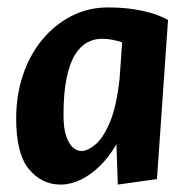

<svg xmlns="http://www.w3.org/2000/svg" viewBox="-20 -485 513 520"><path d="M144 14.9Q93.3 14.9 58.6 -26.6Q23.8 -68 23.8 -164Q23.8 -226.9 42.1 -281.6Q60.4 -336.2 94.1 -377.1Q127.9 -418.1 173.4 -441.5Q218.9 -464.9 272.9 -464.9Q323.8 -464.9 365.8 -455.7Q407.8 -446.6 435.1 -431L405.1 0L299.1 14.9L295.3 -94.4Q275.5 -59.9 250.1 -35.2Q224.7 -10.6 197.8 2.1Q170.9 14.9 144 14.9ZM200.9 -76Q216.6 -76 237.4 -92.7Q258.2 -109.3 276.9 -152.1Q295.5 -194.8 303.9 -271.9L310.8 -369.9Q301.1 -374.2 285.5 -377.1Q269.8 -380 255.8 -380Q234.5 -380 215.7 -369.7Q197 -359.4 182.6 -335.9Q168.3 -312.5 160.1 -272.3Q152 -232.2 152 -173Q152 -137.8 159.2 -116.4Q166.5 -95.1 177.5 -85.5Q188.6 -76 200.9 -76Z"/></svg>

Font: Ancizar Sans Thin
Style: Italic
Weight: 100
Italic angle: -4°
Designer: Cesar Puertas, Viviana Monsalve, Julian Moncada, Julian Prieto, Jose Castro, Mariel Hernandez, Felipe Aragon, Sara Alarc
Version: Version 8.100